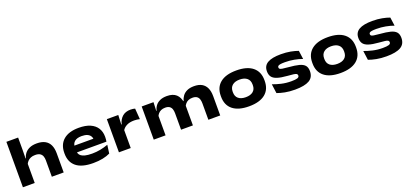

<svg xmlns="http://www.w3.org/2000/svg" viewBox="29 -1627 5576 2613"><g transform="rotate(-20 2816.5 -320.0)"><path d="M484.5 0V-239.5Q484.5 -270.5 475 -297Q465.5 -323.5 441 -339.8Q416.5 -356 370.5 -356Q333.5 -356 306.5 -344.5Q279.5 -333 261.8 -314Q244 -295 234 -271.5L205 -356.5H238.5Q248.5 -396 273.5 -427.8Q298.5 -459.5 341 -478.2Q383.5 -497 445 -497Q516.5 -497 563.2 -471.8Q610 -446.5 633 -397.5Q656 -348.5 656 -277V0ZM65.5 0V-658H235.5V-479.5L232.5 -309.5L236.5 -308V0Z M1080 18.5Q915.5 18.5 835 -47.5Q754.5 -113.5 754.5 -235.5V-245.5Q754.5 -367 832.2 -434Q910 -501 1054 -501Q1153 -501 1219 -472Q1285 -443 1318.5 -390Q1352 -337 1352 -265.5V-259.5Q1352 -243 1350.2 -225Q1348.5 -207 1346 -194.5H1188.5Q1191.5 -213 1193 -235Q1194.5 -257 1194.5 -272Q1194.5 -306.5 1179 -331Q1163.5 -355.5 1132.5 -368.5Q1101.5 -381.5 1054 -381.5Q985 -381.5 950.5 -351.8Q916 -322 916 -270.5V-253L917 -240.5V-215.5Q917 -197 924 -178Q931 -159 950.8 -143.2Q970.5 -127.5 1008.8 -117.8Q1047 -108 1109 -108Q1170.5 -108 1228.8 -119.2Q1287 -130.5 1342.5 -151L1326 -29.5Q1280.5 -7 1218.8 5.8Q1157 18.5 1080 18.5ZM832 -194.5V-293H1313V-194.5Z M1622.5 -251.5 1586.5 -344.5H1621.5Q1637 -412 1682.2 -452.2Q1727.5 -492.5 1802.5 -492.5Q1822 -492.5 1838 -490Q1854 -487.5 1866.5 -483.5L1878.5 -327Q1861.5 -331.5 1840.2 -334.2Q1819 -337 1797.5 -337Q1732 -337 1688 -314.2Q1644 -291.5 1622.5 -251.5ZM1456 0V-480.5H1621.5L1614 -311L1627 -309.5V0Z M2751.5 0V-239.5Q2751.5 -269 2743.5 -295.8Q2735.5 -322.5 2713.5 -339.2Q2691.5 -356 2648.5 -356Q2614 -356 2589 -344.8Q2564 -333.5 2548 -314.5Q2532 -295.5 2522 -272.5L2505.5 -355.5H2522Q2532.5 -394 2555.8 -426Q2579 -458 2620 -477.5Q2661 -497 2723 -497Q2791 -497 2835 -471.8Q2879 -446.5 2901 -398.2Q2923 -350 2923 -280V0ZM1960.5 0V-480.5H2131.5L2125.5 -337.5L2131.5 -308.5V0ZM2356 0V-239.5Q2356 -272 2347.2 -298.2Q2338.5 -324.5 2316.5 -340.2Q2294.5 -356 2253.5 -356Q2219 -356 2194 -344.5Q2169 -333 2152.8 -314Q2136.5 -295 2127 -271.5L2107 -356.5H2132Q2140 -395 2163.5 -427Q2187 -459 2228 -478Q2269 -497 2329 -497Q2416.5 -497 2463.5 -454.2Q2510.5 -411.5 2520.5 -334Q2522.5 -323 2525 -306.5Q2527.5 -290 2527.5 -278.5V0Z M3336.5 18Q3183.5 18 3102.2 -47.5Q3021 -113 3021 -235.5V-247Q3021 -369 3102.2 -435Q3183.5 -501 3336.5 -501Q3490.5 -501 3571.8 -435Q3653 -369 3653 -247V-235.5Q3653 -113 3571.8 -47.5Q3490.5 18 3336.5 18ZM3336.5 -114Q3405 -114 3443 -145.2Q3481 -176.5 3481 -235.5V-247Q3481 -305.5 3443 -337.2Q3405 -369 3336.5 -369Q3269 -369 3231 -337.2Q3193 -305.5 3193 -247V-235.5Q3193 -176.5 3231 -145.2Q3269 -114 3336.5 -114Z M4002.5 18.5Q3922 18.5 3857.2 5.8Q3792.5 -7 3746 -24.5L3728 -158.5Q3781 -138 3848.8 -122Q3916.5 -106 3992.5 -106Q4053.5 -106 4080.8 -115Q4108 -124 4108 -148Q4108 -165 4095.2 -173.2Q4082.5 -181.5 4052.2 -185.2Q4022 -189 3968.5 -193Q3875.5 -200 3822.5 -217.5Q3769.5 -235 3747.5 -266.2Q3725.5 -297.5 3725.5 -345.5V-347.5Q3725.5 -427 3789.5 -464Q3853.5 -501 3981 -501Q4059 -501 4121.8 -489Q4184.5 -477 4229.5 -460L4246.5 -336.5Q4194.5 -356 4130 -368Q4065.5 -380 3997 -380Q3953 -380 3929.8 -375.8Q3906.5 -371.5 3898 -363.5Q3889.5 -355.5 3889.5 -343.5Q3889.5 -330 3898 -322Q3906.5 -314 3934.5 -309.2Q3962.5 -304.5 4021.5 -299.5Q4112 -292.5 4168.2 -278Q4224.5 -263.5 4250.8 -233.8Q4277 -204 4277 -150Q4277 -60.5 4209.2 -21Q4141.5 18.5 4002.5 18.5Z M4661 18Q4508 18 4426.8 -47.5Q4345.5 -113 4345.5 -235.5V-247Q4345.5 -369 4426.8 -435Q4508 -501 4661 -501Q4815 -501 4896.2 -435Q4977.5 -369 4977.5 -247V-235.5Q4977.5 -113 4896.2 -47.5Q4815 18 4661 18ZM4661 -114Q4729.5 -114 4767.5 -145.2Q4805.5 -176.5 4805.5 -235.5V-247Q4805.5 -305.5 4767.5 -337.2Q4729.5 -369 4661 -369Q4593.5 -369 4555.5 -337.2Q4517.5 -305.5 4517.5 -247V-235.5Q4517.5 -176.5 4555.5 -145.2Q4593.5 -114 4661 -114Z M5327 18.5Q5246.5 18.5 5181.8 5.8Q5117 -7 5070.5 -24.5L5052.5 -158.5Q5105.5 -138 5173.2 -122Q5241 -106 5317 -106Q5378 -106 5405.2 -115Q5432.5 -124 5432.5 -148Q5432.5 -165 5419.8 -173.2Q5407 -181.5 5376.8 -185.2Q5346.5 -189 5293 -193Q5200 -200 5147 -217.5Q5094 -235 5072 -266.2Q5050 -297.5 5050 -345.5V-347.5Q5050 -427 5114 -464Q5178 -501 5305.5 -501Q5383.5 -501 5446.2 -489Q5509 -477 5554 -460L5571 -336.5Q5519 -356 5454.5 -368Q5390 -380 5321.5 -380Q5277.5 -380 5254.2 -375.8Q5231 -371.5 5222.5 -363.5Q5214 -355.5 5214 -343.5Q5214 -330 5222.5 -322Q5231 -314 5259 -309.2Q5287 -304.5 5346 -299.5Q5436.5 -292.5 5492.8 -278Q5549 -263.5 5575.2 -233.8Q5601.5 -204 5601.5 -150Q5601.5 -60.5 5533.8 -21Q5466 18.5 5327 18.5Z"/></g></svg>

Font: Anek Latin Expanded
Style: Bold
Weight: 700
Width: 7
Designer: Yesha Goshar
Foundry: Ek Type
Version: Version 1.003